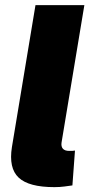

<svg xmlns="http://www.w3.org/2000/svg" viewBox="-20 -748 362 769"><path d="M197.8 1.5Q95.2 1.5 54.7 -36.6Q14.2 -74.7 27.8 -159.2L122.1 -727.5H317.9L226.6 -177.7Q224.1 -161.1 231.9 -152.3Q239.7 -143.6 257.3 -143.6Q264.6 -143.6 270.5 -143.8Q276.4 -144 280.3 -145L270 -5.4Q256.3 -3.4 238 -1Q219.7 1.5 197.8 1.5Z"/></svg>

Font: Inter 24pt Black
Style: Italic
Weight: 900
Italic angle: -9.3988°
Designer: Rasmus Andersson
Foundry: rsms
Version: Version 4.001;git-66647c0bb